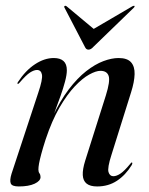

<svg xmlns="http://www.w3.org/2000/svg" viewBox="-20 -647 523 675"><path d="M42 -352.5Q41 -353 41.2 -354.8Q41.5 -356.5 43 -358.5Q69.5 -399 102.8 -421Q136 -443 169 -443Q191.5 -443 203.2 -432.5Q215 -422 215 -400Q215 -384 208.5 -359.8Q202 -335.5 193 -310.2Q184 -285 176.2 -264.2Q168.5 -243.5 166.5 -233L164 -234.5Q191 -292.5 221.5 -332.5Q252 -372.5 283 -396.8Q314 -421 343.2 -432Q372.5 -443 397 -443Q427.5 -443 440.8 -428Q454 -413 453.2 -386.2Q452.5 -359.5 441 -323L372 -103Q357 -56.5 361.5 -42Q366 -27.5 378.5 -27.5Q389.5 -27.5 403.2 -36.5Q417 -45.5 437.5 -70.5Q440 -74 441.2 -75Q442.5 -76 444 -75.5Q445.5 -75 445.2 -72.8Q445 -70.5 443 -66.5Q421.5 -31.5 391.2 -11.5Q361 8.5 321.5 8.5Q297 8.5 284.5 -1.5Q272 -11.5 271 -31.5Q270 -51.5 279.5 -82L352 -311Q368 -362 362 -380Q356 -398 333 -398Q317.5 -398 293.8 -385Q270 -372 243 -343.5Q216 -315 189.2 -269Q162.5 -223 140.5 -157Q130.5 -126 125 -105.2Q119.5 -84.5 117.2 -71.8Q115 -59 115 -51Q115 -42.5 118.8 -37.5Q122.5 -32.5 122.5 -24.5Q122.5 -11 101.8 -1.2Q81 8.5 46 8.5Q22 8.5 17.8 -2.2Q13.5 -13 20.5 -36L114.5 -321Q130.5 -368 127.5 -384.5Q124.5 -401 110 -401Q99.5 -401 85.5 -392Q71.5 -383 48.5 -356Q47 -354 45.5 -353Q44 -352 42 -352.5ZM325.5 -532 214 -625Q212.5 -626 210.8 -626.5Q209 -627 207.5 -626Q206 -625.5 205.8 -623.8Q205.5 -622 207 -619.5L278 -483Q280.5 -477.5 283.5 -475Q286.5 -472.5 291 -472.5Q295.5 -472.5 299.8 -475Q304 -477.5 309 -483L450 -619.5Q452.5 -622 453 -623.8Q453.5 -625.5 453 -626Q452 -627 450 -626.5Q448 -626 445.5 -625L286.5 -532Z"/></svg>

Font: Fraunces 120pt
Style: Italic
Weight: 400
Italic angle: -16°
Version: Version 1.000;[b76b70a41]